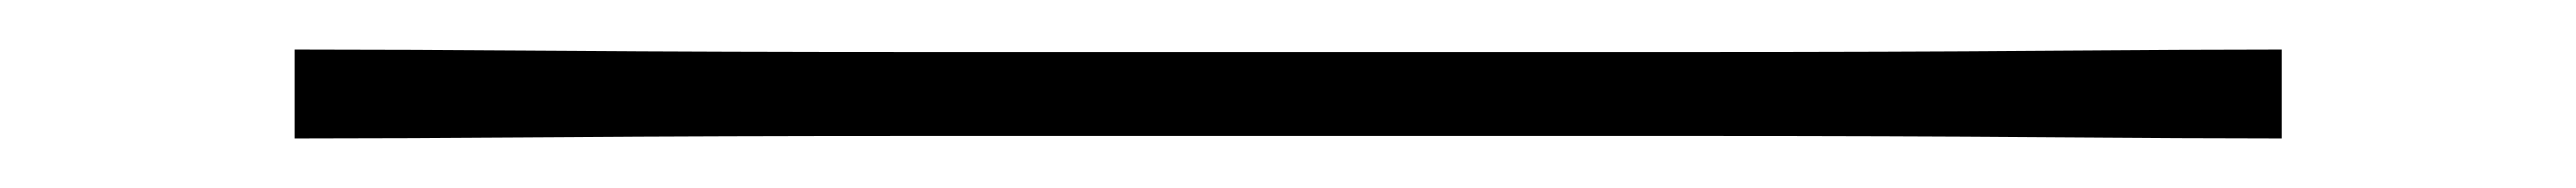

<svg xmlns="http://www.w3.org/2000/svg" viewBox="-20 -418 1040 76"><path d="M901 -362Q866 -362 804.5 -362.5Q743 -363 667 -363Q591 -363 509 -363Q427 -363 348.5 -363Q270 -363 205 -362.5Q140 -362 99 -362V-398Q141 -398 206 -397.5Q271 -397 349 -397Q427 -397 508.5 -397Q590 -397 666.5 -397Q743 -397 804 -397.5Q865 -398 901 -398Z"/></svg>

Font: Zen Kaku Gothic Antique Light
Style: Regular
Weight: 300
Designer: Yoshimichi Ohira
Foundry: Positype
Version: Version 1.001